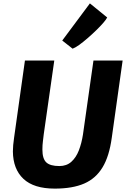

<svg xmlns="http://www.w3.org/2000/svg" viewBox="-20 -1104 743 1132"><path d="M303 8Q179.5 8 118.2 -49.5Q57 -107 56 -211Q56 -228.5 57.8 -248.8Q59.5 -269 63 -292L127 -747H300L238 -313Q236 -293.5 233 -271.2Q230 -249 230 -222Q230 -168 253 -146.5Q276 -125 330 -125Q372.5 -125 400.5 -150Q428.5 -175 444.8 -217Q461 -259 469 -310L531 -747H703L639 -292Q624 -182.5 585 -118Q545.5 -52 476.8 -22Q408 8 303 8ZM408 -817 347 -865 510 -1084 612 -1001Q606.5 -989.5 588.8 -969Q571 -948.5 546.2 -924.5Q521.5 -900.5 495.2 -877.8Q469 -855 445.8 -838.5Q422.5 -822 408 -817Z"/></svg>

Font: Merriweather Sans ExtraBold
Style: Italic
Weight: 800
Italic angle: -7.5°
Designer: Eben Sorkin
Foundry: Eben Sorkin
Version: Version 2.001; ttfautohint (v1.8.3)